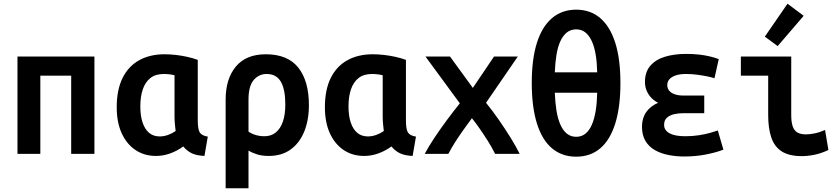

<svg xmlns="http://www.w3.org/2000/svg" viewBox="-20 -828 4520 1033"><path d="M74 0V-524H488V0H363V-421H197V0Z M819 11Q757 11 709.5 -20.5Q662 -52 635 -110.5Q608 -169 608 -251Q608 -345 639.5 -408.5Q671 -472 729 -504Q787 -536 865 -536Q895 -536 925.5 -532.5Q956 -529 986 -522.5Q1016 -516 1044 -506V-181Q1044 -132 1055 -115Q1066 -98 1098 -93L1080 11Q1037 9 1011.5 -3.5Q986 -16 966 -40Q933 -16 895.5 -2.5Q858 11 819 11ZM839 -94Q862 -94 884 -102Q906 -110 925 -123Q923 -139 921 -160Q919 -181 919 -200V-423Q908 -426 892.5 -428Q877 -430 862 -430Q817 -430 789.5 -408.5Q762 -387 748.5 -348Q735 -309 735 -256Q735 -205 747 -169Q759 -133 782 -113.5Q805 -94 839 -94Z M1194 185V-292Q1194 -404 1249 -470Q1304 -536 1410 -536Q1528 -536 1585 -464Q1642 -392 1642 -262Q1642 -182 1617 -120.5Q1592 -59 1544 -24Q1496 11 1426 11Q1390 11 1363 2.5Q1336 -6 1317 -18V185ZM1403 -95Q1439 -95 1464 -115.5Q1489 -136 1502 -174Q1515 -212 1515 -266Q1515 -347 1491 -388.5Q1467 -430 1414 -430Q1373 -430 1345 -397.5Q1317 -365 1317 -292V-120Q1334 -108 1356 -101.5Q1378 -95 1403 -95Z M1939 11Q1877 11 1829.5 -20.5Q1782 -52 1755 -110.5Q1728 -169 1728 -251Q1728 -345 1759.5 -408.5Q1791 -472 1849 -504Q1907 -536 1985 -536Q2015 -536 2045.5 -532.5Q2076 -529 2106 -522.5Q2136 -516 2164 -506V-181Q2164 -132 2175 -115Q2186 -98 2218 -93L2200 11Q2157 9 2131.5 -3.5Q2106 -16 2086 -40Q2053 -16 2015.5 -2.5Q1978 11 1939 11ZM1959 -94Q1982 -94 2004 -102Q2026 -110 2045 -123Q2043 -139 2041 -160Q2039 -181 2039 -200V-423Q2028 -426 2012.5 -428Q1997 -430 1982 -430Q1937 -430 1909.5 -408.5Q1882 -387 1868.5 -348Q1855 -309 1855 -256Q1855 -205 1867 -169Q1879 -133 1902 -113.5Q1925 -94 1959 -94Z M2265 0Q2288 -43 2319.5 -90Q2351 -137 2385.5 -183.5Q2420 -230 2454 -272L2269 -524H2401L2524 -355L2638 -524H2766L2595 -275Q2630 -232 2664 -183Q2698 -134 2727.5 -86.5Q2757 -39 2776 0H2644Q2626 -36 2604.5 -70Q2583 -104 2561.5 -135Q2540 -166 2519 -192Q2496 -161 2473.5 -129.5Q2451 -98 2430.5 -66Q2410 -34 2392 0Z M3080 15Q3004 15 2950.5 -29.5Q2897 -74 2869 -163Q2841 -252 2841 -381Q2841 -511 2869 -598.5Q2897 -686 2950.5 -731Q3004 -776 3080 -776Q3156 -776 3209 -731Q3262 -686 3290 -598.5Q3318 -511 3318 -381Q3318 -252 3290 -163Q3262 -74 3209 -29.5Q3156 15 3080 15ZM3080 -92Q3109 -92 3130 -109Q3151 -126 3164.5 -157.5Q3178 -189 3185 -232.5Q3192 -276 3193 -329H2965Q2967 -276 2974 -232.5Q2981 -189 2995 -157.5Q3009 -126 3030 -109Q3051 -92 3080 -92ZM2965 -439H3193Q3192 -491 3185 -533.5Q3178 -576 3164 -606.5Q3150 -637 3129.5 -653.5Q3109 -670 3080 -670Q3051 -670 3030 -653.5Q3009 -637 2995 -606.5Q2981 -576 2974 -533.5Q2967 -491 2965 -439Z M3661 14Q3618 14 3577 6Q3536 -2 3504 -20Q3472 -38 3453 -69Q3434 -100 3434 -147Q3434 -192 3456.5 -224.5Q3479 -257 3521 -275Q3501 -285 3485.5 -300.5Q3470 -316 3460 -338Q3450 -360 3450 -387Q3450 -442 3480 -475.5Q3510 -509 3560 -523.5Q3610 -538 3671 -538Q3708 -538 3740 -534.5Q3772 -531 3799 -524.5Q3826 -518 3847 -510L3824 -407Q3810 -412 3785.5 -417Q3761 -422 3731 -426Q3701 -430 3671 -430Q3637 -430 3614.5 -422Q3592 -414 3581 -401Q3570 -388 3570 -371Q3570 -353 3580 -340.5Q3590 -328 3609.5 -321Q3629 -314 3656 -314H3769V-219H3656Q3630 -219 3606.5 -213.5Q3583 -208 3568 -194.5Q3553 -181 3553 -156Q3553 -127 3582 -111Q3611 -95 3667 -95Q3706 -95 3741 -100.5Q3776 -106 3802 -113.5Q3828 -121 3842 -126L3872 -23Q3838 -9 3781.5 2.5Q3725 14 3661 14Z M4294 12Q4226 12 4186.5 -13Q4147 -38 4130 -87.5Q4113 -137 4113 -209V-421H3966V-524H4237V-209Q4237 -171 4245 -148Q4253 -125 4270.5 -115Q4288 -105 4317 -105Q4334 -105 4361 -110Q4388 -115 4419 -129L4437 -21Q4399 -3 4362.5 4.5Q4326 12 4294 12ZM4164 -580 4095 -631 4217 -808 4304 -743Z"/></svg>

Font: Ubuntu Sans Mono SemiBold
Style: Regular
Weight: 600
Monospace: yes
Designer: Dalton Maag Ltd
Foundry: Dalton Maag Ltd
Version: Version 1.006